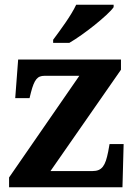

<svg xmlns="http://www.w3.org/2000/svg" viewBox="-20 -786 569 806"><path d="M368.2 -67.9Q383.3 -67.9 393.8 -72.3Q404.3 -76.7 411.9 -86.4Q419.4 -96.2 424.6 -111.6Q429.7 -127 434.1 -148.9L439.9 -181.2H499L494.1 0H18.1V-41L313 -467.8H167Q155.8 -467.8 147.5 -464.6Q139.2 -461.4 132.6 -453.4Q126 -445.3 120.6 -431.9Q115.2 -418.5 109.9 -397.9L104 -374H43.9L56.2 -536.1H487.8V-493.2L191.9 -67.9ZM203.1 -619.1Q213.9 -633.3 227.3 -651.9Q240.7 -670.4 254.4 -690.2Q268.1 -710 280 -729.7Q292 -749.5 299.8 -766.1H457V-755.9Q447.8 -742.7 426.3 -722.9Q404.8 -703.1 378.2 -681.6Q351.6 -660.2 323 -639.9Q294.4 -619.6 271 -606H203.1Z"/></svg>

Font: Droids
Style: b
Weight: 700
Foundry: Ascender Corporation
Version: Version 1.00 build 113